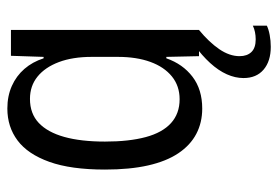

<svg xmlns="http://www.w3.org/2000/svg" viewBox="-140 -434 774 535"><g transform="rotate(-90 247.5 -167.0)"><path d="M212 9Q173 9 141.5 -7.5Q110 -24 87.5 -57.5Q65 -91 53.5 -142Q42 -193 42 -262Q42 -357 63.5 -417Q85 -477 123 -505.5Q161 -534 212 -534Q247 -534 275 -521.5Q303 -509 322.5 -486.5Q342 -464 352 -433H356L359 -524H431V0H358L356 -91H352Q336 -45 300.5 -18Q265 9 212 9ZM238 -54Q275 -54 301.5 -75.5Q328 -97 342 -135.5Q356 -174 356 -226V-299Q356 -352 341.5 -390.5Q327 -429 301 -450Q275 -471 239 -471Q198 -471 172 -446.5Q146 -422 133 -375.5Q120 -329 120 -262Q120 -195 132.5 -148.5Q145 -102 171.5 -78Q198 -54 238 -54ZM384 200Q344 200 320.5 180Q297 160 297 124Q297 101 307.5 77.5Q318 54 339 31Q360 8 389 -13H425L431 0Q397 28 377.5 56.5Q358 85 358 113Q358 134 369.5 146Q381 158 405 158Q415 158 425 156Q435 154 443 150V189Q433 194 417 197Q401 200 384 200Z"/></g></svg>

Font: Mona Sans SemiCondensed
Style: Regular
Weight: 400
Width: 4
Designer: Deni Anggara
Foundry: GitHub
Version: Version 2.000